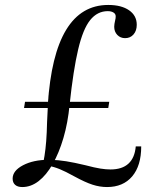

<svg xmlns="http://www.w3.org/2000/svg" viewBox="-20 -744 600 775"><path d="M70 11Q51 11 41 2Q31 -7 31 -23Q31 -55 73 -77Q115 -99 176 -99L148 -56Q155 -86 159.5 -114Q164 -142 166.5 -174.5Q169 -207 170 -251Q173 -308 174 -333Q175 -358 175 -361.5Q175 -365 175 -356.5Q175 -348 174 -336.5Q173 -325 173 -321Q186 -523 247 -623.5Q308 -724 417 -724Q470 -724 501 -702.5Q532 -681 532 -644Q532 -620 519 -605Q506 -590 485 -590Q466 -590 453.5 -603Q441 -616 441 -636Q441 -642 442 -647.5Q443 -653 444 -658Q446 -665 446.5 -670Q447 -675 447 -678Q447 -688 438 -693.5Q429 -699 415 -699Q373 -699 344 -663Q315 -627 295.5 -544.5Q276 -462 261 -322Q254 -248 236 -187Q218 -126 192.5 -81.5Q167 -37 136 -13Q105 11 70 11ZM412 11Q383 11 353.5 1.5Q324 -8 280 -32Q244 -52 220.5 -61.5Q197 -71 174 -75L185 -99Q216 -98 247.5 -93Q279 -88 325 -77Q363 -67 385.5 -63.5Q408 -60 426 -60Q473 -60 498.5 -83.5Q524 -107 528 -153H550Q550 -75 513.5 -32Q477 11 412 11ZM77 -308 81 -333H194L192 -308ZM227 -308 232 -333H421L417 -308Z"/></svg>

Font: Baskervville SC
Style: Regular
Weight: 400
Designer: Alexis Faudot, Rémi Forte, Morgane Pierson, Rafael Ribas, Tanguy Vanlaeys, Rosalie Wagner, Thomas Huot-Marchand
Foundry: ANRT
Version: Version 1.100